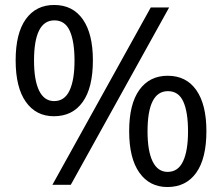

<svg xmlns="http://www.w3.org/2000/svg" viewBox="-20 -744 894 773"><path d="M198 -724Q273 -724 313.5 -666Q354 -608 354 -501Q354 -391 313 -333.5Q272 -276 197 -276Q125 -276 84 -334Q43 -392 43 -501Q43 -610 84 -667Q125 -724 198 -724ZM661 -714 265 0H191L587 -714ZM199 -662Q117 -662 117 -500Q117 -421 137.5 -379Q158 -337 198 -337Q240 -337 260 -379.5Q280 -422 280 -500Q280 -577 261 -619.5Q242 -662 199 -662ZM655 -439Q730 -439 770.5 -381Q811 -323 811 -216Q811 -106 770 -48.5Q729 9 654 9Q582 9 541 -49Q500 -107 500 -216Q500 -325 541 -382Q582 -439 655 -439ZM656 -377Q574 -377 574 -215Q574 -136 594.5 -94Q615 -52 655 -52Q697 -52 717 -94.5Q737 -137 737 -215Q737 -293 718 -335Q699 -377 656 -377Z"/></svg>

Font: Noto Sans Thai Looped UI Condensed
Style: Regular
Weight: 400
Width: 3
Designer: Cadson Demak Team
Foundry: Cadson Demak Co., Ltd.
Version: Version 1.000; ttfautohint (v1.8.4.7-5d5b)